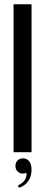

<svg xmlns="http://www.w3.org/2000/svg" viewBox="-20 -719 205 907"><path d="M44 -699H129V0H44ZM105 97Q97 101 88 101Q73 101 63 91Q53 81 53 65Q53 49 63 39Q73 29 89 29Q107 29 118 43Q129 57 129 83Q129 114 113 137Q97 160 69 168L65 157Q109 136 105 97Z"/></svg>

Font: Moniqa SemBd Heading
Style: Regular
Weight: 600
Designer: Rajesh Rajput
Foundry: Rajesh Rajput
Version: Version 1.000